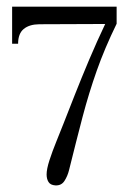

<svg xmlns="http://www.w3.org/2000/svg" viewBox="-20 -546 386 578"><path d="M146.3 12.1Q131.6 11 126 1.8Q120.3 -7.3 120.3 -20.9Q120.3 -37 128.9 -63.6Q137.5 -90.2 149.6 -119.9Q161.7 -149.6 171.3 -174.2Q185.2 -209.8 205 -260Q224.8 -310.2 248.4 -366.2Q272.1 -422.1 296.7 -473.8L98.3 -473Q68.2 -472.7 51.3 -458.7Q34.5 -444.8 34.5 -414.4H16.5V-525.9H331.1V-474.5Q294.8 -400.1 271.2 -333Q247.5 -265.9 228.6 -194.2Q209.8 -122.5 187.8 -33.7Q183.4 -15.8 174 -1.3Q164.6 13.2 146.3 12.1Z"/></svg>

Font: Parastoo
Style: Regular
Weight: 400
Foundry: Saber Rastikerdar (saber.rastikerdar@gmail.com)
Version: Version 3.000